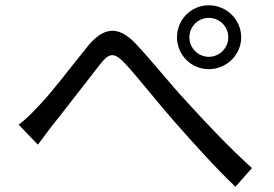

<svg xmlns="http://www.w3.org/2000/svg" viewBox="-20 -733 1040 730"><path d="M700 -591C700 -632 733 -665 774 -665C815 -665 848 -632 848 -591C848 -551 815 -517 774 -517C733 -517 700 -551 700 -591ZM653 -591C653 -524 707 -470 774 -470C841 -470 897 -524 897 -591C897 -659 841 -713 774 -713C707 -713 653 -659 653 -591ZM51 -259 124 -183C140 -203 162 -235 183 -261C232 -322 315 -431 361 -489C394 -531 413 -537 455 -492C502 -442 577 -346 641 -273C709 -196 800 -94 875 -23L938 -94C849 -174 752 -278 692 -344C628 -412 550 -511 492 -571C427 -637 373 -628 316 -560C259 -491 175 -378 122 -325C96 -297 75 -277 51 -259Z"/></svg>

Font: Squished Noto Sans CJK JP Regular
Style: Regular
Weight: 400
Designer: Ryoko NISHIZUKA (kana & ideographs); Paul D. Hunt (Latin, Greek & Cyrillic); Wenlong ZHANG (bopomofo); Sandoll Communica
Foundry: Adobe Systems Incorporated
Version: Version 1.004;PS 1.004;hotconv 1.0.82;makeotf.lib2.5.63406